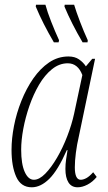

<svg xmlns="http://www.w3.org/2000/svg" viewBox="-20 -786 457 816"><path d="M115 10Q69 10 49 -34.5Q29 -79 29 -149Q29 -197 39.5 -251Q50 -305 71 -357.5Q92 -410 121.5 -452.5Q151 -495 188.5 -520.5Q226 -546 271 -546Q298 -546 316 -533.5Q334 -521 345 -504L372 -536H384L315 -206Q307 -172 302.5 -137Q298 -102 298 -75Q298 -22 323 -22Q334 -22 347 -29Q360 -36 376 -54L391 -34Q374 -13 352 -1.5Q330 10 310 10Q284 10 271 -10.5Q258 -31 258 -68Q258 -89 261 -109Q264 -129 267 -148H264Q226 -62 189.5 -26Q153 10 115 10ZM124 -22Q147 -22 172.5 -48Q198 -74 222.5 -116Q247 -158 266 -207.5Q285 -257 295 -303L330 -467Q311 -517 268 -517Q232 -517 201 -492Q170 -467 146 -426Q122 -385 105 -336Q88 -287 79 -238.5Q70 -190 70 -150Q70 -89 85 -55.5Q100 -22 124 -22ZM331 -606Q284 -686 254 -758L255 -766H295Q304 -736 320 -694Q336 -652 353 -615L352 -606ZM209 -606Q162 -686 132 -758L133 -766H173Q181 -736 197.5 -694Q214 -652 231 -615L229 -606Z"/></svg>

Font: Noto Serif ExtraCondensed ExtraLight
Style: Italic
Weight: 200
Width: 2
Italic angle: -12°
Designer: Monotype Design Team
Foundry: Monotype Imaging Inc.
Version: Version 2.014; ttfautohint (v1.8.4.7-5d5b)